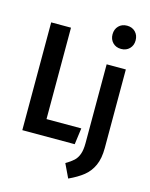

<svg xmlns="http://www.w3.org/2000/svg" viewBox="-144 -883 927 1189"><g transform="rotate(15 319.5 -288.5)"><path d="M187 -691V-105H410L396 0H60V-691ZM582 -25Q582 42 561.5 87Q541 132 504.5 161Q468 190 412 216L370 128Q402 109 420.5 92Q439 75 449 47.5Q459 20 459 -24V-529H582ZM594 -718Q594 -686 573.5 -665Q553 -644 520 -644Q487 -644 466.5 -665Q446 -686 446 -718Q446 -751 466.5 -772Q487 -793 520 -793Q553 -793 573.5 -772Q594 -751 594 -718Z"/></g></svg>

Font: Fira Sans Extra Condensed Medium
Style: Regular
Weight: 500
Width: 1
Designer: Carrois Corporate & Edenspiekermann AG
Foundry: Carrois Corporate GbR & Edenspiekermann AG
Version: Version 4.203